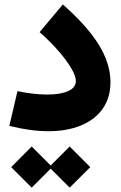

<svg xmlns="http://www.w3.org/2000/svg" viewBox="-20 -588 543 864"><path d="M30.3 164.1 122.6 71.3 208 156.7 293.5 71.3 386.2 164.1 293.5 256.3 208 170.9 122.6 256.3ZM477.1 -218.8Q477.1 -147.9 442.1 -98.6Q407.2 -49.3 344.5 -23.4Q281.7 2.4 197.8 2.4Q117.7 2.4 22 -21.5L58.6 -177.7Q133.8 -162.6 191.9 -162.6Q252.9 -162.6 287.1 -178.2Q321.3 -193.8 321.3 -223.6Q321.3 -246.1 300 -282Q278.8 -317.9 241.9 -360.1Q205.1 -402.3 158.2 -443.4L262.7 -567.9Q371.6 -472.2 424.3 -387Q477.1 -301.8 477.1 -218.8Z"/></svg>

Font: Estedad-FD ExtraBold
Style: Regular
Weight: 800
Designer: Amin Abedi
Version: Version 7.3